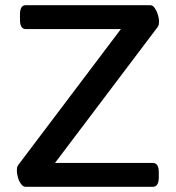

<svg xmlns="http://www.w3.org/2000/svg" viewBox="-20 -720 678 740"><path d="M79 0Q69 0 61 -11Q53 -22 49 -36.5Q45 -51 45 -62Q45 -67 45.5 -72.5Q46 -78 51 -85L446 -608H79Q57 -608 57 -644V-664Q57 -700 79 -700H559Q569 -700 576.5 -689Q584 -678 588.5 -663.5Q593 -649 593 -638Q593 -631 592 -626Q591 -621 587 -615L192 -92H569Q592 -92 592 -56V-36Q592 0 569 0Z"/></svg>

Font: Asap Semi Expanded Medium
Style: Regular
Weight: 500
Width: 6
Designer: Pablo Cosgaya
Foundry: Omnibus-Type
Version: Version 3.001; ttfautohint (v1.8.4.7-5d5b)